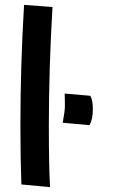

<svg xmlns="http://www.w3.org/2000/svg" viewBox="-20 -751 536 790"><path d="M79 -731 196 -722Q181 -469 181 -235Q181 -63 186 19L68 8Q64 -96 64 -235Q64 -479 79 -731ZM246 -366 351 -357Q362 -341 362 -301Q362 -260 348 -236L238 -246Q247 -295 247 -312Q247 -348 246 -366Z"/></svg>

Font: Boogaloo
Style: Regular
Weight: 400
Designer: John Vargas Beltran
Foundry: John Vargas Beltran
Version: Version 1.001